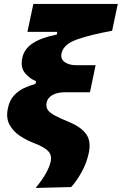

<svg xmlns="http://www.w3.org/2000/svg" viewBox="-20 -753 615 970"><path d="M160 196.5Q193.5 156 212 122.5Q230.5 89 236 63.5Q243 33 225 12.2Q207 -8.5 154.5 -29Q115.5 -43.5 80.8 -66.5Q46 -89.5 27.8 -123.8Q9.5 -158 20 -206.5Q28 -245.5 50 -269.8Q72 -294 101 -307.8Q130 -321.5 159 -329L162 -343Q130.5 -355 106.5 -383.8Q82.5 -412.5 92.5 -459.5Q102 -506.5 146.2 -535Q190.5 -563.5 267 -578.5L269.5 -592H118.5L148.5 -733H575L546.5 -597.5Q438.5 -578 370.5 -554.2Q302.5 -530.5 291.5 -486Q284 -455.5 306.8 -439.5Q329.5 -423.5 364.5 -423.5H463L434.5 -287H311.5Q270 -287 245.5 -273.2Q221 -259.5 216 -236.5Q211 -214 220.5 -199Q230 -184 257 -169.5Q284 -155 332.5 -135Q390 -111 415.8 -74.8Q441.5 -38.5 428 22Q417.5 71 392.5 116.2Q367.5 161.5 339.5 192Z"/></svg>

Font: Commissioner ExtraBold
Style: Italic
Weight: 800
Italic angle: -12°
Designer: Kostas Bartsokas
Foundry: Kostas Bartsokas
Version: Version 1.000; ttfautohint (v1.8.3)